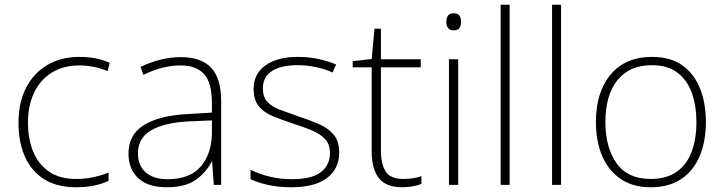

<svg xmlns="http://www.w3.org/2000/svg" viewBox="-20 -780 3057 810"><path d="M302 10Q220 10 166 -24Q112 -58 85 -119.5Q58 -181 58 -262Q58 -346 89.5 -408.5Q121 -471 179 -505.5Q237 -540 316 -540Q353 -540 384.5 -533.5Q416 -527 443 -515L434 -480Q405 -492 374.5 -498Q344 -504 316 -504Q248 -504 199 -474Q150 -444 124 -389.5Q98 -335 98 -262Q98 -195 119.5 -141.5Q141 -88 186 -56.5Q231 -25 301 -25Q339 -25 374 -32.5Q409 -40 438 -52V-17Q413 -5 378.5 2.5Q344 10 302 10Z M743 -539Q828 -539 870.5 -494.5Q913 -450 913 -353V0H882L875 -98H873Q849 -52 805.5 -21Q762 10 683 10Q605 10 563.5 -28Q522 -66 522 -133Q522 -212 587.5 -252.5Q653 -293 774 -299L874 -305V-345Q874 -431 841 -467.5Q808 -504 742 -504Q665 -504 585 -464L573 -498Q611 -516 654 -527.5Q697 -539 743 -539ZM778 -268Q676 -263 619 -231Q562 -199 562 -133Q562 -81 595 -52.5Q628 -24 687 -24Q781 -24 827 -77.5Q873 -131 874 -219V-272Z M1411 -137Q1411 -68 1359.5 -29Q1308 10 1209 10Q1154 10 1110 0Q1066 -10 1037 -24V-64Q1075 -45 1119 -34.5Q1163 -24 1210 -24Q1296 -24 1334 -54Q1372 -84 1372 -135Q1372 -170 1352.5 -192Q1333 -214 1298 -229Q1263 -244 1218 -258Q1170 -274 1132 -289.5Q1094 -305 1072 -331.5Q1050 -358 1050 -406Q1050 -469 1100.5 -504.5Q1151 -540 1236 -540Q1283 -540 1324 -531Q1365 -522 1398 -508L1383 -474Q1354 -488 1314 -496.5Q1274 -505 1235 -505Q1166 -505 1127.5 -480.5Q1089 -456 1089 -407Q1089 -370 1108 -350Q1127 -330 1160 -317.5Q1193 -305 1236 -290Q1282 -275 1321.5 -258.5Q1361 -242 1386 -214Q1411 -186 1411 -137Z M1680 -25Q1703 -25 1722.5 -28Q1742 -31 1758 -37V-4Q1742 2 1722 6Q1702 10 1677 10Q1608 10 1578 -29Q1548 -68 1548 -143V-496H1468V-522L1548 -531L1560 -659H1587V-530H1755V-496H1587V-146Q1587 -87 1607.5 -56Q1628 -25 1680 -25Z M1893 -724Q1912 -724 1918.5 -714Q1925 -704 1925 -688Q1925 -672 1918.5 -662Q1912 -652 1893 -652Q1877 -652 1870 -662Q1863 -672 1863 -688Q1863 -704 1870 -714Q1877 -724 1893 -724ZM1913 -530V0H1874V-530Z M2130 0H2092V-760H2130Z M2347 0H2309V-760H2347Z M2958 -265Q2958 -185 2932.5 -123Q2907 -61 2855 -25.5Q2803 10 2725 10Q2650 10 2598.5 -25Q2547 -60 2520.5 -122Q2494 -184 2494 -265Q2494 -392 2556.5 -466Q2619 -540 2730 -540Q2809 -540 2859 -504Q2909 -468 2933.5 -406Q2958 -344 2958 -265ZM2534 -265Q2534 -158 2581 -91.5Q2628 -25 2725 -25Q2792 -25 2835 -55.5Q2878 -86 2898 -140Q2918 -194 2918 -265Q2918 -333 2899 -387Q2880 -441 2838.5 -473Q2797 -505 2730 -505Q2635 -505 2584.5 -441.5Q2534 -378 2534 -265Z"/></svg>

Font: Noto Sans Gujarati ExtraLight
Style: Regular
Weight: 200
Designer: Jelle Bosma - Monotype Design Team, Universal Thirst
Foundry: Monotype Imaging Inc.
Version: Version 2.106; ttfautohint (v1.8.4.7-5d5b)